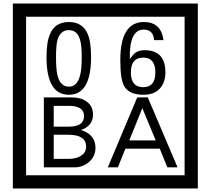

<svg xmlns="http://www.w3.org/2000/svg" viewBox="-20 -980 1195 1090"><path d="M1103 90H53V-960H1103ZM1028 15V-885H128V15ZM497 -656Q497 -442 371 -442Q244 -442 244 -656Q244 -744 265 -789Q294 -855 371 -855Q448 -855 477 -789Q497 -745 497 -656ZM444 -656Q444 -723 435 -752Q420 -809 371 -809Q322 -809 306 -752Q298 -723 298 -656Q298 -587 306 -553Q322 -488 371 -488Q419 -488 435 -554Q444 -587 444 -656ZM919 -569Q919 -511 886.5 -476.5Q854 -442 795 -442Q711 -442 684 -493Q663 -531 663 -639Q663 -855 797 -855Q895 -855 908 -752H855Q850 -812 796 -812Q713 -812 717 -645Q738 -673 748 -680Q768 -695 801 -695Q919 -695 919 -569ZM862 -569Q862 -653 793 -653Q723 -653 723 -569Q723 -485 793 -485Q862 -485 862 -569ZM522 -141Q522 -93 486.5 -61.5Q451 -30 403 -30H229V-427H388Q439 -427 471 -404Q508 -378 508 -329Q508 -266 440 -242Q522 -216 522 -141ZM457 -321Q457 -379 372 -379H285V-261H371Q457 -261 457 -321ZM469 -147Q469 -215 368 -215H285V-78H371Q408 -78 435 -93Q469 -112 469 -147ZM988 -30H930L887 -136H692L649 -30H592L759 -427H819ZM864 -183 788 -366 714 -183Z"/></svg>

Font: Unicode BMP Fallback SIL
Style: Regular
Weight: 400
Foundry: NRSI, SIL International
Version: Version 5.1 Based on Unicode 5.1